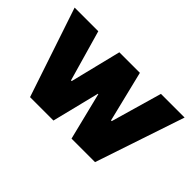

<svg xmlns="http://www.w3.org/2000/svg" viewBox="-81 -762 1020 1020"><g transform="rotate(45 429.0 -252.0)"><path d="M16.6 -503.9H194.3L276.4 -216.8H281.7L352.5 -503.9H506.8L577.1 -216.8H582.5L665 -503.9H842.8L673.8 0H497.1L430.7 -267.6H427.7L361.3 0H185.5Z"/></g></svg>

Font: Wanted Sans Black
Style: Regular
Weight: 900
Designer: Original Design by Kil Hyung-jin and Kang Hanbin, Wanted Lab, Inc; Hangeul from Source Han Sans by Jang Soo-young and Ka
Foundry: Wanted Lab, Inc.
Version: Version 1.003